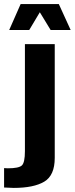

<svg xmlns="http://www.w3.org/2000/svg" viewBox="-58 -700 366 940"><path d="M210 -484H64V40C64 77.3 59 100.7 49 110C39 119.3 16 124 -20 124C-28 124 -34 123.7 -38 123V218C-15.3 219.3 0.3 220 9 220C74.3 220 124.2 209.8 158.5 189.5C192.8 169.2 210 130.3 210 73ZM288 -553 230 -680H43L-13 -553H85L137 -640L190 -553Z"/></svg>

Font: Play
Style: Bold
Weight: 700
Designer: Jonas Hecksher
Foundry: Jonas Hecksher, Playtypeª, e-types AS
Version: Version 1.002